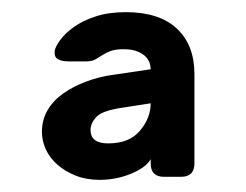

<svg xmlns="http://www.w3.org/2000/svg" viewBox="-20 -725 405 316"><path d="M158 -489Q193 -489 210.5 -510Q228 -531 228 -555L183 -548Q148 -543 138.5 -532.5Q129 -522 129 -511Q129 -489 158 -489ZM250 -434Q228 -434 228 -456V-463Q220 -449 195.5 -439Q171 -429 144 -429Q122 -429 104.5 -436Q87 -443 74.5 -454Q62 -465 55.5 -479Q49 -493 49 -508Q49 -528 58.5 -544Q68 -560 84.5 -571.5Q101 -583 122.5 -591Q144 -599 167 -602L228 -611Q228 -615 226.5 -620.5Q225 -626 220.5 -631Q216 -636 207 -640Q198 -644 183 -644Q170 -644 162 -641Q154 -638 148 -634Q142 -630 136.5 -627Q131 -624 123 -624H92Q82 -624 75.5 -627.5Q69 -631 70 -641Q71 -648 79 -659Q87 -670 101.5 -680.5Q116 -691 137.5 -698Q159 -705 187 -705Q242 -705 271 -678Q300 -651 300 -603V-456Q300 -434 278 -434Z"/></svg>

Font: Rubik
Style: Regular
Weight: 400
Designer: Hubert & Fischer
Foundry: Hubert & Fischer
Version: Version 1.002; ttfautohint (v1.6)